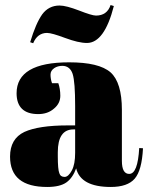

<svg xmlns="http://www.w3.org/2000/svg" viewBox="-20 -734 589 764"><path d="M250 -235C172 -235 114 -226 77 -209C39 -191 20 -158 20 -111C20 -111 20 -111 20 -111C20 -30 69 10 168 10C168 10 168 10 168 10C201 10 227 4 244 -8C261 -20 274 -39 283 -64C283 -64 283 -64 283 -64C295 -15 341 10 421 10C421 10 421 10 421 10C465 10 497 -1 516 -23C535 -45 546 -85 549 -144C549 -144 534 -145 534 -145C534 -145 534 -145 534 -145C530 -76 517 -42 494 -42C494 -42 494 -42 494 -42C475 -42 465 -59 465 -94C465 -94 465 -297 465 -297C465 -297 465 -297 465 -297C465 -369 450 -419 420 -446C389 -473 334 -486 255 -486C255 -486 255 -486 255 -486C116 -486 46 -445 46 -363C46 -363 46 -363 46 -363C46 -308 75 -280 132 -280C132 -280 132 -280 132 -280C157 -280 178 -287 195 -302C212 -316 220 -333 220 -353C220 -372 217 -389 212 -403C212 -403 187 -403 187 -403C187 -403 187 -403 187 -403C183 -414 181 -426 181 -437C181 -448 186 -456 196 -463C205 -469 216 -472 228 -472C228 -472 228 -472 228 -472C248 -472 262 -461 269 -440C276 -418 279 -375 279 -312C279 -312 279 -235 279 -235C279 -235 250 -235 250 -235C250 -235 250 -235 250 -235ZM210 -112C210 -112 210 -128 210 -128C210 -128 210 -128 210 -128C210 -189 231 -219 272 -219C272 -219 279 -219 279 -219C279 -219 279 -126 279 -126C279 -126 279 -126 279 -126C279 -96 275 -73 266 -56C257 -39 247 -30 237 -30C226 -30 219 -35 216 -45C212 -55 210 -77 210 -112ZM420 -714C420 -714 420 -714 420 -714C411 -686 391 -672 362 -672C362 -672 362 -672 362 -672C351 -672 328 -679 295 -692C261 -705 235 -712 217 -712C217 -712 217 -712 217 -712C188 -712 165 -700 148 -677C131 -653 115 -616 100 -566C100 -566 112 -562 112 -562C112 -562 112 -562 112 -562C123 -589 142 -603 167 -603C167 -603 167 -603 167 -603C180 -603 204 -596 239 -583C274 -570 303 -563 326 -563C326 -563 326 -563 326 -563C372 -563 408 -612 433 -710C433 -710 420 -714 420 -714Z"/></svg>

Font: Abril Fatface Utterance
Style: Regular
Weight: 500
Designer: Veronika Burian, Jos Scaglione
Foundry: TypeTogether
Version: ""